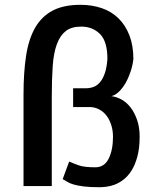

<svg xmlns="http://www.w3.org/2000/svg" viewBox="-20 -784 680 809"><path d="M449.2 -378.9Q471.7 -376 492.7 -364.3Q513.7 -352.5 530.3 -331.1Q546.9 -309.6 557.6 -278.8Q568.4 -248 568.4 -208Q568.4 -159.2 558.6 -123.5Q548.8 -87.9 533.7 -64.5Q518.6 -41 500 -26.9Q481.4 -12.7 462.9 -5.9Q444.3 1 427.2 2.9Q410.2 4.9 399.4 4.9Q358.4 4.9 332 1.5Q305.7 -2 289.6 -6.8Q273.4 -11.7 263.2 -18.1Q252.9 -24.4 244.1 -29.3L271.5 -103.5Q288.1 -95.7 311.5 -87.4Q335 -79.1 381.8 -79.1Q419.9 -79.1 438 -115.7Q456.1 -152.3 456.1 -208Q456.1 -234.4 448.7 -257.3Q441.4 -280.3 428.2 -297.4Q415 -314.5 396.5 -323.7Q377.9 -333 357.4 -333H288.1V-412.1H342.8Q358.4 -412.1 373.5 -417.5Q388.7 -422.9 400.9 -437Q413.1 -451.2 421.4 -474.6Q429.7 -498 432.6 -535.2Q432.6 -609.4 401.4 -640.6Q370.1 -671.9 322.3 -671.9Q281.2 -671.9 257.3 -653.3Q233.4 -634.8 219.7 -598.1Q206.1 -561.5 202.1 -505.9Q198.2 -450.2 198.2 -375V0H79.1V-386.7Q79.1 -477.5 89.8 -548.3Q100.6 -619.1 127.9 -667Q155.3 -714.8 201.7 -739.3Q248 -763.7 319.3 -763.7Q368.2 -763.7 409.2 -749.5Q450.2 -735.4 479.5 -706.5Q508.8 -677.7 525.4 -634.8Q542 -591.8 542 -535.2Q539.1 -508.8 530.3 -482.4Q521.5 -456.1 509.3 -434.6Q497.1 -413.1 481.4 -397.9Q465.8 -382.8 449.2 -378.9Z"/></svg>

Font: Allerta
Style: Medium
Weight: 500
Designer: Matt McInerney
Foundry: Matt McInerney
Version: Version 1.0